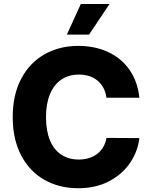

<svg xmlns="http://www.w3.org/2000/svg" viewBox="-20 -951 774 980"><path d="M382.8 -570.3Q330.6 -570.3 293 -544.7Q255.4 -519 235.1 -470.5Q214.8 -421.9 214.8 -353.5Q214.8 -283.2 235.1 -234.6Q255.4 -186 293 -161.4Q330.6 -136.7 381.8 -136.7Q439 -136.7 476.6 -166Q514.2 -195.3 523.4 -247.1L691.4 -246.1Q684.1 -180.7 645.5 -122.1Q606.9 -63.5 538.6 -26.9Q470.2 9.8 378.9 9.8Q282.2 9.8 206.5 -33.2Q130.9 -76.2 87.9 -158.2Q44.9 -240.2 44.9 -353.5Q44.9 -467.3 88.4 -549.3Q131.8 -631.3 207.8 -674.1Q283.7 -716.8 378.9 -716.8Q464.4 -716.8 531.7 -685.5Q599.1 -654.3 640.9 -594.7Q682.6 -535.2 691.4 -452.1H523.4Q516.1 -506.8 478.8 -538.6Q441.4 -570.3 382.8 -570.3ZM392.6 -930.7H539.1L434.6 -774.4H321.3Z"/></svg>

Font: Pretendard ExtraBold
Style: Regular
Weight: 800
Designer: Base glyphs from Inter by Rasmus Andersson; Hangeul glyphs from Noto Sans CJK(Source Han Sans) by Jang Soo-young and Kan
Foundry: Kil Hyung-jin
Version: Version 1.309